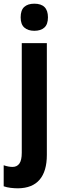

<svg xmlns="http://www.w3.org/2000/svg" viewBox="-56 -781 336 1041"><path d="M56 -687Q56 -726 75.5 -743.5Q95 -761 130 -761Q204 -761 204 -687Q204 -649 184.5 -631.5Q165 -614 130 -614Q96 -614 76 -631.5Q56 -649 56 -687ZM42 240Q22 240 1.5 237.5Q-19 235 -36 229V115Q-10 124 12 124Q36 124 49 106Q62 88 62 47V-547H198V59Q198 147 159 193Q120 239 42 240Z"/></svg>

Font: Noto Sans Lao Condensed
Style: Bold
Weight: 700
Width: 3
Designer: Monotype Design Team
Foundry: Monotype Imaging Inc.
Version: Version 2.003; ttfautohint (v1.8.4.7-5d5b)